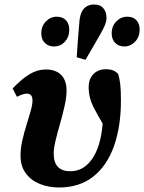

<svg xmlns="http://www.w3.org/2000/svg" viewBox="-20 -816 639 851"><path d="M241 15Q196 15 157 -0.5Q118 -16 94.5 -47.5Q71 -79 71 -127Q71 -159 79 -194Q87 -229 97.5 -262.5Q108 -296 116 -324Q124 -352 124 -371Q124 -401 99 -401Q90 -401 78.5 -397Q67 -393 55 -387L36 -424Q77 -467 111.5 -487.5Q146 -508 183 -508Q227 -508 251 -484Q275 -460 275 -415Q275 -385 266.5 -347Q258 -309 246.5 -269Q235 -229 226.5 -194Q218 -159 218 -135Q218 -57 292 -57Q351 -57 389 -112.5Q427 -168 435 -268Q413 -306 399 -332.5Q385 -359 379 -382Q373 -405 373 -430Q373 -468 396 -489.5Q419 -511 455 -509Q486 -508 504 -488Q510 -468 513 -442.5Q516 -417 516 -370Q516 -255 485 -168Q454 -81 393 -33Q332 15 241 15ZM219 -610Q195 -610 179 -625.5Q163 -641 163 -668Q163 -700 183.5 -721Q204 -742 232 -742Q257 -742 272 -726.5Q287 -711 287 -685Q287 -652 267.5 -631Q248 -610 219 -610ZM359 -551 320 -562Q322 -599 325 -635.5Q328 -672 331 -709Q333 -755 350 -775.5Q367 -796 398 -796Q425 -796 438.5 -779Q452 -762 452 -738Q452 -721 444.5 -703.5Q437 -686 425 -665Q409 -637 392.5 -608.5Q376 -580 359 -551ZM531 -610Q507 -610 491 -625.5Q475 -641 475 -668Q475 -700 495.5 -721Q516 -742 544 -742Q570 -742 584.5 -726.5Q599 -711 599 -685Q599 -652 578.5 -631Q558 -610 531 -610Z"/></svg>

Font: Source Serif 4 SmText
Style: Bold Italic
Weight: 700
Italic angle: -12°
Designer: Frank Grießhammer
Foundry: Adobe
Version: Version 4.005;hotconv 1.1.0;makeotfexe 2.6.0